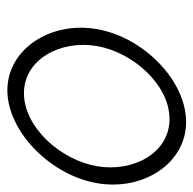

<svg xmlns="http://www.w3.org/2000/svg" viewBox="-22 -494 525 521"><g transform="rotate(90 240.5 -233.5)"><path d="M105 -234C122 -333 211 -431 303 -431C395 -431 448 -333 431 -234C414 -135 325 -36 233 -36C141 -36 88 -135 105 -234ZM59 -234C37 -107 114 9 225 9C336 9 455 -107 477 -234C499 -360 423 -476 311 -476C199 -476 81 -361 59 -234Z"/></g></svg>

Font: Armata Saber
Style: RgIta
Weight: 400
Designer: Jasper
Foundry: Cannot Into Space Fonts
Version: Version 0.970